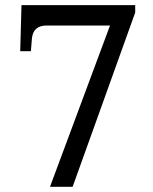

<svg xmlns="http://www.w3.org/2000/svg" viewBox="-20 -717 586 737"><path d="M171.9 0 402.3 -619.1H159.2Q107.4 -619.1 102.5 -569.3L98.6 -520.5H57.6L62.5 -697.3H499V-668.9L258.8 0Z"/></svg>

Font: Noto Serif Todhri
Style: Regular
Weight: 400
Designer: Mikhail Merkuryev
Version: Version 1.000; ttfautohint (v1.8.4.7-5d5b)